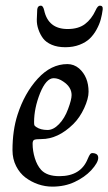

<svg xmlns="http://www.w3.org/2000/svg" viewBox="-20 -658 389 690"><path d="M113.8 -624Q115.2 -637.7 127 -637.7Q134.8 -637.7 138.7 -621.1Q153.3 -553.7 223.1 -553.7Q261.7 -553.7 285.4 -571.5Q309.1 -589.4 323.7 -621.1Q331.1 -637.7 338.9 -637.7Q350.6 -637.7 349.1 -624Q346.7 -605 342 -587.9Q337.4 -570.8 327.1 -552Q316.9 -533.2 302.7 -519.5Q288.6 -505.9 265.9 -497.1Q243.2 -488.3 214.8 -488.3Q186.5 -488.3 166 -497.1Q145.5 -505.9 135 -519.8Q124.5 -533.7 118.2 -551.8Q111.8 -569.8 112.3 -588.1Q112.8 -606.4 113.8 -624ZM222.2 -427.7Q245.6 -427.7 264.2 -412.1Q298.3 -381.8 298.3 -328.1Q298.3 -303.7 282.5 -269.3Q266.6 -234.9 243.2 -211.9Q188.5 -158.2 128.9 -158.2Q108.9 -158.2 103 -155.5Q97.2 -152.8 97.2 -141.6Q97.2 -115.7 105.2 -89.6Q113.3 -63.5 127.9 -47.4Q148.9 -24.9 193.4 -24.9Q270.5 -24.9 295.4 -87.4Q300.3 -99.1 303.7 -103.5Q307.1 -107.9 312 -107.9Q319.3 -107.9 325.2 -105Q333 -101.1 333 -90.8Q333 -73.7 307.6 -45.9Q284.2 -21 248.5 -4.2Q212.9 12.7 168 12.7Q142.1 12.7 117.2 4.2Q92.3 -4.4 71.5 -20Q50.8 -35.6 37.8 -61.3Q24.9 -86.9 24.9 -118.2Q24.9 -189.5 43 -245.6Q67.9 -323.2 115.7 -375.5Q163.6 -427.7 222.2 -427.7ZM110.8 -201.2Q126 -190.9 150.9 -190.9Q171.9 -190.9 192.1 -211.9Q212.4 -232.9 224.6 -266.1Q237.3 -299.8 237.3 -316.4Q237.3 -345.2 207 -365.2Q189.9 -377 172.9 -377Q146 -377 124 -323.2Q102.5 -269 102.5 -219.2Q102.5 -210 103.8 -207.5Q105 -205.1 110.8 -201.2Z"/></svg>

Font: Cooper*
Style: Italic
Weight: 400
Italic angle: -7°
Designer: Owen Earl
Foundry: indestructible type*
Version: Version 0.001